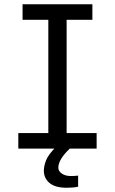

<svg xmlns="http://www.w3.org/2000/svg" viewBox="-20 -714 540 902"><path d="M414 -694V-621H293V-89H434V-16H66V-89H207V-621H86V-694ZM347 163Q335 166 320 167Q305 168 293 168Q239 168 212.5 145.5Q186 123 186 88Q186 66 196.5 39Q207 12 245 -26H308V-16Q254 35 254 74Q254 90 270.5 101.5Q287 113 313 113Q320 113 329.5 112.5Q339 112 347 111Z"/></svg>

Font: D2Coding ligature
Style: Regular
Weight: 400
Monospace: yes
Designer: Yong-Rak Park; Jeong-Hwan Yoon; Sang-Min Lee;
Foundry: NHN Corporation
Version: Version 1.3.2; Build 20180524